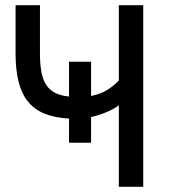

<svg xmlns="http://www.w3.org/2000/svg" viewBox="-20 -720 670 740"><path d="M438 -314Q424 -303 395.5 -290Q367 -277 331 -269V-170H246V-263Q192 -266 153 -281.5Q114 -297 89 -327Q64 -357 52 -403.5Q40 -450 40 -515V-700H134V-515Q134 -473 139.5 -443Q145 -413 158 -393Q171 -373 192.5 -362Q214 -351 246 -348V-482H331V-350Q369 -358 395 -374.5Q421 -391 438 -410V-700H532V0H438Z"/></svg>

Font: Golos UI
Style: Regular
Weight: 400
Designer: A.Korolkova, Vitaly Kuzmin
Foundry: ParaType Ltd
Version: Version 2.000